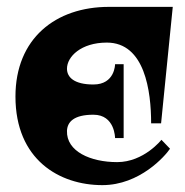

<svg xmlns="http://www.w3.org/2000/svg" viewBox="-20 -520 538 559"><path d="M450 -113C450 -113 399 -48 321 -48C244 -48 173 -79 175 -139C176 -165 195 -186 252 -186C315 -186 315 -118 315 -118H340V-333H315C315 -333 315 -274 252 -274C196 -274 175 -295 175 -320C175 -355 216 -396 291 -396C402 -396 420 -254 420 -161H449L483 -500H297C142 -500 25 -408 25 -239C25 -55 153 19 278 19C387 19 461 -66 475 -87Z"/></svg>

Font: Ouroboros
Style: Regular
Weight: 400
Designer: Ariel Martín Pérez
Foundry: Velvetyne Type Foundry
Version: Version 2.001;hotconv 1.0.109;makeotfexe 2.5.65596